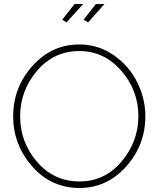

<svg xmlns="http://www.w3.org/2000/svg" viewBox="-20 -938 795 963"><path d="M314 -826 292 -839 354 -918H397ZM422 -826 399 -839 461 -918H504ZM46 -355Q46 -499 142.5 -607Q239 -715 378 -715Q473 -715 550 -661.5Q627 -608 668 -526Q709 -444 709 -355Q709 -210 612.5 -102.5Q516 5 378 5Q235 4 140.5 -104.5Q46 -213 46 -355ZM378 -28Q506 -28 590 -128Q674 -228 674 -355Q674 -485 588 -583.5Q502 -682 378 -682Q250 -682 165.5 -582.5Q81 -483 81 -355Q81 -224 166 -126Q251 -28 378 -28Z"/></svg>

Font: Raleway-v4020 ExtraLight
Style: Regular
Weight: 275
Designer: Matt McInerney, Pablo Impallari, Rodrigo Fuenzalida
Foundry: Matt McInerney, Pablo Impallari, Rodrigo Fuenzalida
Version: Version 4.020;PS 004.020;hotconv 1.0.88;makeotf.lib2.5.64775